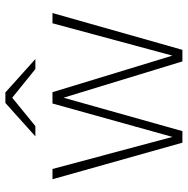

<svg xmlns="http://www.w3.org/2000/svg" viewBox="-12 -702 713 730"><g transform="rotate(-90 345.0 -336.5)"><path d="M622 -494H661L521 0H477L339 -452L212 0H168L29 -494H68L190 -38L317 -494H360L499 -38ZM486 -559H448L339 -647L231 -559H192L319 -673H359Z"/></g></svg>

Font: Blinker ExtraLight
Style: Regular
Weight: 200
Designer: Juergen Huber
Foundry: supertype
Version: Version 1.017;hotconv 1.0.117;makeotfexe 2.5.65602